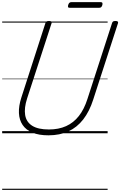

<svg xmlns="http://www.w3.org/2000/svg" viewBox="-20 -1232 1112 1775"><path d="M428 19Q339 19 279.5 -6Q220 -31 189 -77Q158 -123 155 -187Q152 -251 177 -329L400 -1019Q404 -1029 410.5 -1033.5Q417 -1038 433 -1038Q447 -1038 453.5 -1033.5Q460 -1029 457 -1018L231 -323Q202 -234 212.5 -169Q223 -104 277.5 -69.5Q332 -35 432 -35Q522 -35 591 -66Q660 -97 709 -159.5Q758 -222 788 -316L1016 -1019Q1019 -1029 1025.5 -1033.5Q1032 -1038 1048 -1038Q1077 -1038 1071 -1018L842 -312Q807 -202 749.5 -128Q692 -54 612 -17.5Q532 19 428 19ZM624 -1160Q612 -1160 609.5 -1166.5Q607 -1173 610 -1185Q614 -1198 620.5 -1205Q627 -1212 638 -1212H912Q924 -1212 926.5 -1204.5Q929 -1197 926 -1185Q922 -1172 915.5 -1166Q909 -1160 897 -1160ZM0 513H975V523H0ZM0 -20H975V0H0ZM0 -505H975V-500H0ZM0 -1033H975V-1023H0Z"/></svg>

Font: Playwrite IN Guides
Style: Regular
Weight: 400
Designer: Veronika Burian, José Scaglione
Foundry: TypeTogether
Version: Version 1.003